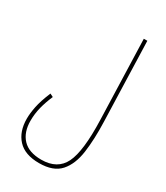

<svg xmlns="http://www.w3.org/2000/svg" viewBox="-229 -808 976 1132"><g transform="rotate(30 259.5 -242.0)"><path d="M233 230Q330 230 376 178Q422 126 434.5 35Q447 -56 443 -173L426 -714H402L419 -173Q426 37 385 121.5Q344 206 234 206Q149 206 107 161Q65 116 65 38Q65 -9 76.5 -54.5Q88 -100 109 -148L87 -159Q59 -92 49.5 -45Q40 2 40 38Q40 126 88 178Q136 230 233 230Z"/></g></svg>

Font: Noto Sans Arabic Condensed Thin
Style: Regular
Weight: 250
Width: 3
Designer: Nadine Chahine
Foundry: Monotype Imaging Inc.
Version: 1.001